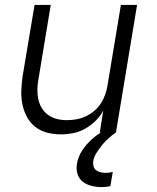

<svg xmlns="http://www.w3.org/2000/svg" viewBox="-20 -540 640 783"><path d="M229 8Q200 8 172.5 1Q145 -6 124 -22.5Q103 -39 90 -63Q77 -87 71.5 -114Q66 -141 67 -170Q68 -199 72 -228L121 -520H187L137 -218Q133 -198 132.5 -177Q132 -156 136 -136.5Q140 -117 150 -100Q160 -83 176 -71.5Q192 -60 211.5 -55Q231 -50 252 -50Q272 -50 291.5 -53.5Q311 -57 329.5 -65.5Q348 -74 364.5 -88Q381 -102 392 -119.5Q403 -137 409.5 -156Q416 -175 419 -195L473 -520H539L453 0H387L401 -89Q389 -66 369.5 -47Q350 -28 327 -15Q304 -2 278.5 3Q253 8 229 8ZM395 223Q374 223 353.5 218Q333 213 317.5 201Q302 189 296 169Q290 149 294 128Q298 100 315 74Q332 48 354.5 28Q377 8 404 -7.5Q431 -23 458 -32L453 0Q437 11 422.5 24Q408 37 396 52Q384 67 373.5 83.5Q363 100 360 118Q359 128 361.5 138Q364 148 372 154Q380 160 390 162.5Q400 165 410 165Q417 165 425 164Q433 163 440 161L430 219Q422 221 413 222Q404 223 395 223Z"/></svg>

Font: Iosevka Aile Light Oblique
Style: Regular
Weight: 300
Italic angle: -9°
Designer: Belleve Invis
Foundry: Belleve Invis
Version: Version 31.1.0; ttfautohint (v1.8.4)